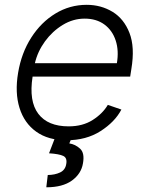

<svg xmlns="http://www.w3.org/2000/svg" viewBox="-20 -573 621 800"><path d="M257.1 11.4Q180.8 11.4 130.9 -24.3Q81 -60 61.3 -123.4Q41.5 -186.8 55.4 -269.5Q69.2 -352.3 110.1 -416.2Q150.9 -480.1 210.8 -516.5Q270.6 -552.9 341.3 -552.9Q400.6 -552.9 448.5 -524Q496.4 -495 519.5 -435.7Q542.6 -376.4 527.3 -285.2L522.4 -253.9H115.8Q99.8 -151.3 139.6 -98.9Q179.3 -46.5 266 -46.5Q324.6 -46.5 366.1 -73Q407.7 -99.4 429.3 -136L485.8 -116.5Q458.8 -65 399.1 -26.8Q339.5 11.4 257.1 11.4ZM125.4 -309.7H467Q475.9 -362.2 462 -404.3Q448.2 -446.4 415 -470.9Q381.7 -495.4 332.7 -495.4Q284.4 -495.4 241.3 -469.1Q198.2 -442.8 167.4 -400.6Q136.7 -358.3 125.4 -309.7ZM210.6 -2.8H280.2L268.8 24.5Q294 28.4 313.7 46.5Q333.5 64.6 325.6 108Q318.5 150.9 279.8 179.2Q241.1 207.4 172.9 207.4L179 156.2Q208.5 155.9 230.3 145.6Q252.1 135.3 256 110.4Q260.7 84.9 243.6 76.7Q226.6 68.5 184.3 65.7Z"/></svg>

Font: Inter UI Light
Style: Italic
Weight: 300
Italic angle: 9.39999°
Designer: Rasmus Andersson
Foundry: rsms
Version: 3.2;8d6f07862